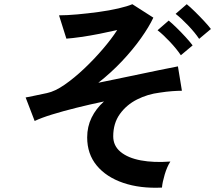

<svg xmlns="http://www.w3.org/2000/svg" viewBox="-20 -838 1040 914"><path d="M751 55Q647 60 566.5 32.5Q486 5 440.5 -50Q395 -105 395 -184Q395 -235 416 -278Q437 -321 475 -355Q408 -341 344 -325Q280 -309 228 -293Q176 -277 145 -262L102 -374Q113 -376 137.5 -381Q162 -386 204 -395Q242 -403 288 -435Q334 -467 381 -511.5Q428 -556 469.5 -604.5Q511 -653 538 -695Q499 -686 453.5 -677Q408 -668 366 -662Q324 -656 296 -654L261 -765Q298 -765 348 -769.5Q398 -774 449.5 -781Q501 -788 544 -798Q587 -808 610 -818L710 -754Q690 -711 651 -656Q612 -601 560 -546Q508 -491 448 -444Q526 -460 602.5 -476Q679 -492 739 -504.5Q799 -517 827 -522L846 -406Q827 -406 799.5 -404Q772 -402 740 -397Q683 -390 632.5 -364.5Q582 -339 550.5 -295Q519 -251 519 -189Q519 -144 554 -115Q589 -86 650.5 -74.5Q712 -63 791 -69Q775 -44 764 -7Q753 30 751 55ZM928 -653Q908 -683 875 -717.5Q842 -752 816 -772L869 -818Q884 -806 906.5 -784Q929 -762 950.5 -739Q972 -716 984 -700ZM841 -575Q821 -605 788.5 -639.5Q756 -674 730 -694L783 -740Q798 -728 820.5 -706Q843 -684 864 -661Q885 -638 897 -622Z"/></svg>

Font: Zen Kaku Gothic New
Style: Bold
Weight: 700
Designer: Yoshimichi Ohira
Foundry: Positype
Version: Version 1.002